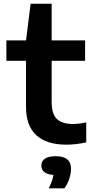

<svg xmlns="http://www.w3.org/2000/svg" viewBox="-20 -760 497 1022"><path d="M332.5 10Q229 10 173.8 -39.8Q118.5 -89.5 118.5 -192V-436.5H14V-545H118.5L143 -740H255V-545H433V-436.5H255V-218Q255 -152.5 283.2 -126.2Q311.5 -100 369 -100Q398 -100 439 -108.5V-2Q414 3.5 386.8 6.8Q359.5 10 332.5 10ZM239.5 242.5Q260 202 264.5 171Q230 168.5 215 155.2Q200 142 200 121.5Q200 98 218.8 84.8Q237.5 71.5 278 71.5Q358 71.5 358 138Q358 162.5 348.8 191.2Q339.5 220 322.5 242.5Z"/></svg>

Font: Encode Sans Expanded SemiBold
Style: Regular
Weight: 600
Width: 7
Designer: Multiple Designers
Foundry: Impallari Type
Version: Version 3.000; ttfautohint (v1.8.3) -l 8 -r 50 -G 200 -x 14 